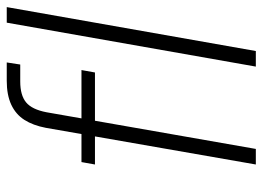

<svg xmlns="http://www.w3.org/2000/svg" viewBox="-122 -638 760 555"><g transform="rotate(-90 257.5 -360.0)"><path d="M60 0 166 -607Q173 -644 189 -669Q205 -694 233 -707Q261 -720 302 -720H355L349 -681H300Q260 -681 239.5 -664Q219 -647 211 -605L105 0ZM60 -465 67 -504H333L326 -465ZM343 0 470 -720H515L388 0Z"/></g></svg>

Font: DM Sans ExtraLight
Style: Italic
Weight: 250
Italic angle: -10°
Designer: Colophon Foundry, Jonny Pinhorn
Foundry: Colophon Foundry
Version: Version 4.004;gftools[0.9.30]